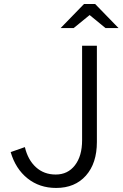

<svg xmlns="http://www.w3.org/2000/svg" viewBox="-20 -928 611 957"><path d="M389.2 -229V-700.2H462.9V-220.2Q462.9 -114.3 408.2 -52.7Q353.5 8.8 259.8 8.8Q176.8 8.8 117.2 -38.8Q57.6 -86.4 33.2 -169.9L104 -194.8Q119.1 -130.9 159.2 -94.5Q199.2 -58.1 257.8 -58.1Q317.9 -58.1 353.5 -104.2Q389.2 -150.4 389.2 -229ZM398.9 -908.2H454.1L570.8 -788.1H505.9L426.8 -853L347.2 -788.1H282.2Z"/></svg>

Font: LT Superior
Style: Regular
Weight: 400
Designer: Daniel Lyons
Foundry: LyonsType
Version: Version 1.000